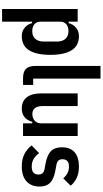

<svg xmlns="http://www.w3.org/2000/svg" viewBox="407 -1187 980 1834"><g transform="rotate(90 897.0 -270.0)"><path d="M66 -522H187V-436H201Q212 -480 245.5 -507Q279 -534 324 -534Q416 -534 460 -464.5Q504 -395 504 -261Q504 -127 460 -57.5Q416 12 324 12Q279 12 245.5 -15Q212 -42 201 -86H187V200H66ZM278 -88Q325 -88 351 -117Q377 -146 377 -199V-323Q377 -376 351 -405Q325 -434 278 -434Q237 -434 212 -413.5Q187 -393 187 -356V-166Q187 -129 212 -108.5Q237 -88 278 -88Z M728 0Q665 0 637.5 -28Q610 -56 610 -116V-740H731V-97H791V0Z M1158 -88H1144Q1114 12 1017 12Q947 12 909.5 -35.5Q872 -83 872 -172V-522H993V-192Q993 -89 1069 -89Q1106 -89 1132 -111Q1158 -133 1158 -172V-522H1279V0H1158Z M1569 12Q1504 12 1455 -11.5Q1406 -35 1369 -82L1443 -154Q1468 -119 1499 -101Q1530 -83 1571 -83Q1647 -83 1647 -147Q1647 -172 1634.5 -186.5Q1622 -201 1592 -206L1543 -215Q1461 -230 1424 -266Q1387 -302 1387 -371Q1387 -453 1435 -493.5Q1483 -534 1571 -534Q1632 -534 1676.5 -514Q1721 -494 1754 -455L1683 -384Q1663 -409 1634.5 -424Q1606 -439 1571 -439Q1501 -439 1501 -376Q1501 -350 1515 -336.5Q1529 -323 1559 -318L1609 -309Q1691 -294 1726.5 -258.5Q1762 -223 1762 -159Q1762 -78 1712 -33Q1662 12 1569 12Z"/></g></svg>

Font: IBM Plex Sans Cond SmBld
Style: Regular
Weight: 600
Width: 3
Designer: Mike Abbink, Paul van der Laan, Pieter van Rosmalen
Foundry: Bold Monday
Version: Version 1.3